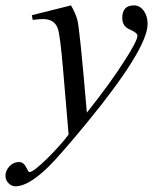

<svg xmlns="http://www.w3.org/2000/svg" viewBox="-97 -462 561 699"><path d="M440.4 -375Q440.4 -284.7 220.2 -16.1Q122.1 103 80.1 144.5Q6.8 216.3 -40.5 216.3Q-54.2 216.3 -64.9 206.1Q-77.1 194.8 -77.1 177.7Q-77.1 159.2 -62.7 143.6Q-48.3 127.9 -27.8 127.9Q-11.2 127.9 -2.2 146.2Q6.8 164.6 9.8 164.6Q24.9 164.6 77.6 112.3Q125 64.9 152.8 27.8L132.8 -207Q122.1 -333 113.8 -356.9Q102.1 -392.6 59.6 -392.6Q47.9 -392.6 22 -389.6L19 -406.7L161.6 -442.4Q178.2 -413.1 184.6 -389.6Q193.4 -356.9 219.2 -51.8Q308.1 -163.6 359.4 -245.6Q403.3 -314 403.3 -332Q403.3 -342.8 375.7 -354.5Q348.1 -366.2 348.1 -396.5Q348.1 -442.4 390.6 -442.4Q412.1 -442.4 426.3 -422.9Q440.4 -403.3 440.4 -375Z"/></svg>

Font: Dai Banna SIL Light
Style: Oblique
Weight: 400
Italic angle: -11°
Designer: Victor Gaultney
Foundry: SIL International
Version: Version 2.000